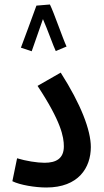

<svg xmlns="http://www.w3.org/2000/svg" viewBox="-20 -829 461 854"><path d="M202 -809 142 -804C129 -766 82 -642 73 -617L121 -601C126 -615 152 -690 171 -744C191 -699 218 -622 228 -602L276 -622C258 -661 220 -773 202 -809ZM35 -23C69 -6 137 5 186 5C329 5 384 -83 384 -175C384 -250 340 -365 250 -506L147 -447C252 -288 264 -220 264 -178C264 -124 230 -105 178 -105C145 -105 95 -113 56 -125Z"/></svg>

Font: Noto Sans Arabic UI XCn SmBd
Style: Regular
Weight: 600
Width: 2
Designer: Monotype Design Team, Nadine Chahine and Nizar Qandah
Foundry: Monotype Imaging Inc.
Version: Version 2.010